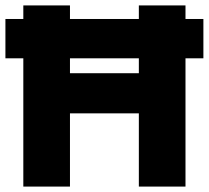

<svg xmlns="http://www.w3.org/2000/svg" viewBox="-25 -688 770 708"><path d="M61 0V-668H233V-418H487V-668H659V0H487V-270H233V0ZM-5 -473V-618H725V-473Z"/></svg>

Font: Gantari ExtraBold
Style: Regular
Weight: 800
Version: Version 1.000